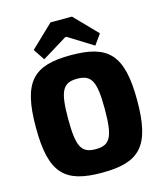

<svg xmlns="http://www.w3.org/2000/svg" viewBox="-134 -1021 964 1133"><g transform="rotate(-15 348.5 -454.0)"><path d="M414 -922H283L145 -790L191 -721L344 -815H352L503 -721L548 -784ZM348 -704C120 -704 39 -626 39 -345C39 -64 120 14 348 14C576 14 658 -64 658 -345C658 -626 576 -704 348 -704ZM348 -560C436 -560 460 -515 460 -345C460 -175 436 -130 348 -130C260 -130 236 -175 236 -345C236 -515 260 -560 348 -560Z"/></g></svg>

Font: Exo 2 Extra Bold
Style: Regular
Weight: 800
Designer: Natanael Gama
Version: Version 1.001;PS 001.001;hotconv 1.0.88;makeotf.lib2.5.64775